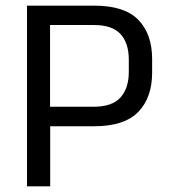

<svg xmlns="http://www.w3.org/2000/svg" viewBox="-20 -659 600 679"><path d="M129.5 -212.5V-281.5H311Q376.5 -281.5 406 -314.2Q435.5 -347 435.5 -404.5V-448Q435.5 -506.5 406.2 -538.5Q377 -570.5 312 -570.5H129V-639H313.5Q420.5 -639 469.2 -588.8Q518 -538.5 518 -450.5V-402.5Q518 -313.5 468.8 -263Q419.5 -212.5 313 -212.5ZM75.5 0V-639H157V-261L157.5 -224V0Z"/></svg>

Font: Anek Tamil
Style: Regular
Weight: 400
Designer: Aadarsh Rajan (Tamil), Yesha Goshar (Latin)
Foundry: Ek Type
Version: Version 1.003